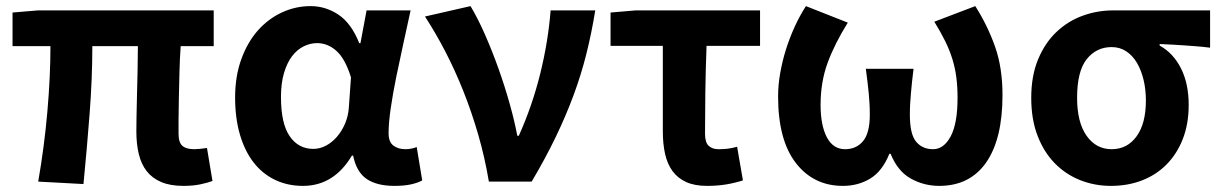

<svg xmlns="http://www.w3.org/2000/svg" viewBox="-20 -594 3991 628"><path d="M580 14Q537 14 507.5 1.5Q478 -11 460 -34Q442 -57 434 -90Q426 -123 426 -164Q426 -179 426.5 -210.5Q427 -242 428 -281Q429 -320 430 -362.5Q431 -405 431 -443H282Q282 -337 273 -220.5Q264 -104 253 8L105 0Q125 -115 135 -229.5Q145 -344 145 -443H21V-553L104 -560H679V-443H571Q568 -403 567 -358Q566 -313 565 -272.5Q564 -232 564 -201Q564 -170 564 -157Q564 -128 576.5 -117Q589 -106 615 -106Q623 -106 633.5 -107Q644 -108 657 -110L675 -2Q659 4 635 9Q611 14 580 14Z M971 14Q921 14 880 -5.5Q839 -25 810 -62Q781 -99 765 -153Q749 -207 749 -275Q749 -345 769.5 -401Q790 -457 824 -495Q858 -533 902.5 -553.5Q947 -574 996 -574Q1045 -574 1087 -546Q1129 -518 1155 -453H1159L1179 -560H1323Q1312 -509 1299.5 -452.5Q1287 -396 1276 -342Q1265 -288 1258 -240Q1251 -192 1251 -158Q1251 -130 1266.5 -118Q1282 -106 1306 -106Q1325 -106 1343 -113L1361 -4Q1347 4 1324.5 9Q1302 14 1270 14Q1213 14 1179.5 -8.5Q1146 -31 1135 -85H1131Q1072 14 971 14ZM1005 -107Q1026 -107 1046 -117.5Q1066 -128 1082 -146.5Q1098 -165 1108.5 -189.5Q1119 -214 1121 -242L1128 -341Q1109 -402 1080.5 -427.5Q1052 -453 1017 -453Q995 -453 973.5 -442.5Q952 -432 935.5 -410.5Q919 -389 909 -355.5Q899 -322 899 -277Q899 -190 927.5 -148.5Q956 -107 1005 -107Z M1579 0Q1566 -78 1544.5 -152.5Q1523 -227 1495.5 -296Q1468 -365 1436 -426.5Q1404 -488 1370 -540L1519 -574Q1543 -534 1566.5 -480.5Q1590 -427 1610.5 -369.5Q1631 -312 1647 -255Q1663 -198 1672 -150H1677Q1721 -248 1747 -353Q1773 -458 1781 -560H1927Q1915 -486 1898 -418Q1881 -350 1856 -282.5Q1831 -215 1797.5 -145.5Q1764 -76 1719 0H1579Z M2293 14Q2252 14 2224.5 1.5Q2197 -11 2180 -34Q2163 -57 2155.5 -90Q2148 -123 2148 -164V-444H1977V-553L2059 -560H2466V-444H2291Q2288 -365 2287 -291Q2286 -217 2286 -157Q2286 -128 2298 -117Q2310 -106 2330 -106Q2345 -106 2359 -107.5Q2373 -109 2391 -114L2410 -4Q2386 4 2356.5 9Q2327 14 2293 14Z M2737 14Q2641 14 2583 -61Q2525 -136 2525 -279Q2525 -316 2532 -355.5Q2539 -395 2551 -433Q2563 -471 2579.5 -507Q2596 -543 2616 -574L2753 -520Q2710 -451 2687 -388.5Q2664 -326 2664 -251Q2664 -184 2684.5 -145Q2705 -106 2744 -106Q2781 -106 2803 -132.5Q2825 -159 2825 -219Q2825 -238 2824 -255Q2823 -272 2821.5 -289Q2820 -306 2817.5 -325.5Q2815 -345 2812 -369H2968Q2965 -345 2963 -325.5Q2961 -306 2959.5 -289Q2958 -272 2957 -255Q2956 -238 2956 -219Q2956 -155 2976.5 -130.5Q2997 -106 3032 -106Q3067 -106 3089.5 -148Q3112 -190 3112 -274Q3112 -310 3108 -341Q3104 -372 3095 -401Q3086 -430 3071.5 -459.5Q3057 -489 3036 -523L3170 -574Q3210 -511 3234.5 -442Q3259 -373 3259 -283Q3259 -139 3205.5 -62.5Q3152 14 3052 14Q3002 14 2959 -10Q2916 -34 2893 -91H2889Q2866 -34 2826.5 -10Q2787 14 2737 14Z M3614 14Q3560 14 3512.5 -5Q3465 -24 3429.5 -60.5Q3394 -97 3373.5 -150.5Q3353 -204 3353 -274Q3353 -346 3375.5 -400Q3398 -454 3435.5 -489.5Q3473 -525 3521 -542.5Q3569 -560 3621 -560H3938V-438Q3915 -441 3894.5 -442.5Q3874 -444 3854.5 -445.5Q3835 -447 3815 -448Q3795 -449 3773 -450V-445Q3818 -420 3843 -370Q3868 -320 3868 -251Q3868 -189 3849 -140Q3830 -91 3796 -56.5Q3762 -22 3715.5 -4Q3669 14 3614 14ZM3616 -106Q3667 -106 3697.5 -148Q3728 -190 3728 -265Q3728 -301 3720.5 -332.5Q3713 -364 3699 -388Q3685 -412 3664 -426Q3643 -440 3616 -440Q3566 -440 3534.5 -400.5Q3503 -361 3503 -274Q3503 -194 3534 -150Q3565 -106 3616 -106Z"/></svg>

Font: SpoqaHanSansJP-Bold
Style: Regular
Weight: 700
Designer: [Source Han Sans]
Ryoko NISHIZUKA  (kana & ideographs); Paul D. Hunt (Latin, Greek & Cyrillic); Wenlong ZHANG  (bopomofo
Foundry: Spoqa (http://bi.spoqa.com)
Version: Version 1.002.20150607